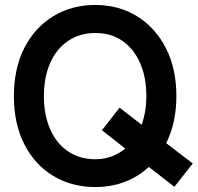

<svg xmlns="http://www.w3.org/2000/svg" viewBox="-20 -738 797 774"><path d="M364 16Q269 16 194.5 -29Q120 -74 78 -156.5Q36 -239 36 -350Q36 -462 78 -544.5Q120 -627 194.5 -672.5Q269 -718 364 -718Q459 -718 532.5 -672.5Q606 -627 648.5 -544.5Q691 -462 691 -350Q691 -296 680.5 -248.5Q670 -201 650 -161L757 -79L683 15L580 -65Q538 -26 483.5 -5Q429 16 364 16ZM364 -96Q399 -96 430 -107.5Q461 -119 485 -139L391 -213L462 -304L551 -235Q560 -260 565 -289Q570 -318 570 -350Q570 -427 544.5 -484.5Q519 -542 473 -573.5Q427 -605 364 -605Q302 -605 255 -573.5Q208 -542 182.5 -484.5Q157 -427 157 -350Q157 -274 182.5 -216.5Q208 -159 255 -127.5Q302 -96 364 -96Z"/></svg>

Font: Zen Kaku Gothic New
Style: Bold
Weight: 700
Designer: Yoshimichi Ohira
Foundry: Positype
Version: Version 1.002